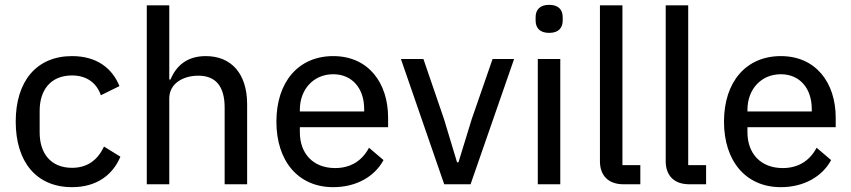

<svg xmlns="http://www.w3.org/2000/svg" viewBox="-20 -762 3521 794"><path d="M278 12C377 12 445 -36 478 -114L410 -156C384 -100 341 -68 278 -68C189 -68 144 -129 144 -214V-304C144 -389 189 -450 278 -450C338 -450 380 -419 397 -368L474 -406C444 -480 380 -530 278 -530C130 -530 45 -425 45 -259C45 -93 130 12 278 12Z M587 0H680V-355C680 -418 739 -449 800 -449C873 -449 909 -404 909 -317V0H1002V-331C1002 -457 937 -530 831 -530C753 -530 709 -490 685 -433H680V-740H587Z M1358 12C1455 12 1530 -33 1566 -100L1506 -151C1478 -98 1431 -67 1366 -67C1273 -67 1220 -129 1220 -215V-236H1585V-275C1585 -420 1503 -530 1358 -530C1214 -530 1123 -423 1123 -259C1123 -95 1214 12 1358 12ZM1358 -455C1436 -455 1486 -397 1486 -311V-301H1220V-308C1220 -393 1277 -455 1358 -455Z M1926 0 2106 -518H2017L1931 -270L1876 -91H1870L1816 -270L1731 -518H1638L1817 0Z M2251 -626C2290 -626 2307 -647 2307 -677V-691C2307 -721 2290 -742 2251 -742C2212 -742 2195 -721 2195 -691V-677C2195 -647 2212 -626 2251 -626ZM2204 0H2297V-518H2204Z M2628 0V-79H2554V-740H2461V-95C2461 -38 2494 0 2558 0Z M2900 0V-79H2826V-740H2733V-95C2733 -38 2766 0 2830 0Z M3209 12C3306 12 3381 -33 3417 -100L3357 -151C3329 -98 3282 -67 3217 -67C3124 -67 3071 -129 3071 -215V-236H3436V-275C3436 -420 3354 -530 3209 -530C3065 -530 2974 -423 2974 -259C2974 -95 3065 12 3209 12ZM3209 -455C3287 -455 3337 -397 3337 -311V-301H3071V-308C3071 -393 3128 -455 3209 -455Z"/></svg>

Font: IBM Plex Arabic Text
Style: Regular
Weight: 450
Designer: Mike Abbink, Paul van der Laan, Pieter van Rosmalen, Wael Morcos, Khajak Apelian
Foundry: Bold Monday
Version: Version 1.0